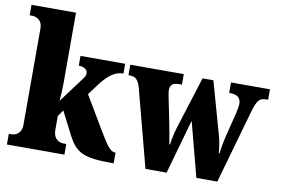

<svg xmlns="http://www.w3.org/2000/svg" viewBox="-79 -895 1509 1029"><g transform="rotate(10 675.5 -380.0)"><path d="M14 0H327V-58H310C296 -58 256 -66 256 -122V-198L280 -232L344 -107C390 -19 433 0 583 0H595V-58H591C569 -58 546 -87 513 -143L395 -341L439 -400C484 -460 522 -483 563 -483V-536H320V-483C349 -483 368 -469 368 -452C368 -447 370 -437 359 -424L251 -279C253 -294 256 -344 256 -378V-760H14V-703H28C41 -703 83 -696 83 -644V-120C83 -65 42 -58 28 -58H14Z M656 -426 768 0H883L967 -297L1045 0H1159L1273 -401C1291 -464 1305 -479 1339 -479H1351V-536H1139V-479H1144C1183 -479 1203 -464 1203 -430C1203 -419 1199 -397 1195 -380L1160 -240C1152 -207 1148 -182 1144 -151H1140C1139 -173 1134 -209 1127 -236L1044 -531H985L897 -252C888 -223 878 -183 875 -152H871C867 -182 857 -231 848 -279L825 -392C822 -407 818 -426 818 -437C818 -470 836 -479 871 -479H882V-536H591V-479H594C628 -479 643 -468 656 -426Z"/></g></svg>

Font: Noto Serif Devanagari Condensed Black
Style: Regular
Weight: 900
Width: 3
Designer: Universal Thirst, Indian Type Foundry and the Monotype Design Team
Foundry: Monotype Imaging Inc.
Version: Version 2.004